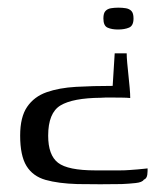

<svg xmlns="http://www.w3.org/2000/svg" viewBox="-20 -392 438 501"><path d="M279.3 -252.9H310.6Q310.6 -242.5 312 -227.4Q313.5 -212.3 315.2 -195.2Q317 -178.1 318.4 -162.7Q319.8 -147.3 319.8 -136.2Q311 -137.2 297 -137.3Q283 -137.4 268.5 -137.5Q253.9 -137.7 243.1 -136.9Q169.7 -136.2 137.7 -116.8Q105.7 -97.4 105.7 -37.9Q105.7 12.8 131.4 32.7Q157.1 52.6 229 52.6H293.4Q305.4 52.6 317.3 51.7Q329.2 50.9 339.7 50Q350.1 49.1 356.8 48.3Q363.5 47.4 365.1 47.4Q365.1 49.7 365.1 54.2Q365.1 58.6 364.4 63.5Q363.8 68.4 361.5 72Q359.2 75.6 355.3 76.8Q351.2 83.8 334 85.6Q316.9 87.5 297.6 88.3Q284.5 88.3 263.1 88.6Q241.7 89 219.6 88.6Q197.5 88.3 181.9 88.3Q132.3 86.8 98.9 77.4Q65.6 67.9 49.1 41Q32.6 14.1 32.6 -38.2Q32.6 -86.7 50.9 -113.3Q69.1 -139.9 101.7 -151.4Q134.3 -162.9 178.5 -165.4Q222.8 -167.9 274 -167.9ZM328.4 -343.9Q328.4 -324.9 316.8 -320Q305.2 -315 287.9 -315Q271.6 -315 260.7 -319.9Q249.8 -324.7 249.8 -343.9Q249.8 -357.6 255.2 -363.3Q260.5 -369 269.5 -370.5Q278.5 -372 289 -372Q299.4 -372 308.4 -370.5Q317.5 -369 322.9 -363.3Q328.4 -357.6 328.4 -343.9Z"/></svg>

Font: Genos Thin
Style: Regular
Weight: 100
Designer: Robert E. Leuschke
Foundry: Robert E. Leuschke
Version: Version 1.010